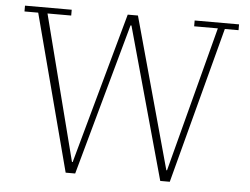

<svg xmlns="http://www.w3.org/2000/svg" viewBox="-50 -761 1071 823"><g transform="rotate(5 485.5 -349.0)"><path d="M84 -673H25V-698H226V-673H124L284 -48H287L467 -698H511L690 -48H693L857 -673H755V-698H946V-673H887L709 0H668L487 -653H483L302 0H261Z"/></g></svg>

Font: IBM Plex Serif ExtraLight
Style: Regular
Weight: 200
Designer: Mike Abbink, Paul van der Laan, Pieter van Rosmalen
Foundry: Bold Monday
Version: Version 2.5